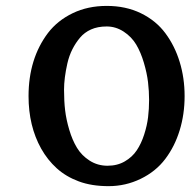

<svg xmlns="http://www.w3.org/2000/svg" viewBox="-20 -619 643 647"><path d="M207 -405.3Q195.8 -355.5 195.8 -316.7Q195.8 -277.8 199.5 -247.1Q203.1 -216.3 213.4 -181.6Q223.6 -147 239.5 -120.8Q255.4 -94.7 282.2 -77.6Q309.1 -60.5 342.3 -60.5Q375.5 -60.5 400.6 -75.2Q425.8 -89.8 440.9 -112.5Q456.1 -135.3 465.8 -165.5Q475.6 -195.8 479 -224.1Q482.4 -252.4 482.4 -282Q482.4 -311.5 478.8 -342.3Q475.1 -373 464.8 -407.7Q454.6 -442.4 439 -468.8Q423.3 -495.1 396.7 -512.5Q370.1 -529.8 339.6 -529.8Q309.1 -529.8 286.9 -519.8Q264.6 -509.8 249.8 -492.2Q234.9 -474.6 223.9 -452.9Q212.9 -431.2 207 -405.3ZM118.7 -118.2Q76.2 -194.3 76.2 -294.9Q76.2 -420.9 141.6 -507.8Q173.8 -549.8 224.9 -574.5Q275.9 -599.1 339.8 -599.1Q403.8 -599.1 454.6 -574.5Q505.4 -549.8 537.1 -507.3Q568.8 -464.8 585.4 -410.6Q602.1 -356.4 602.1 -295.2Q602.1 -233.9 585.4 -179.7Q568.8 -125.5 536.9 -83.3Q504.9 -41 454.1 -16.4Q403.3 8.3 345.9 8.3Q288.6 8.3 245.4 -7.8Q202.1 -23.9 171.1 -52Q140.1 -80.1 118.7 -118.2Z"/></svg>

Font: Rachana
Style: Bold
Weight: 700
Designer: Hussain KH
Foundry: Hussain KH, Rajeesh K Nambiar, Santhosh Thottingal, Swathanthra Malayalam Computing (http://smc.org.in)
Version: Version 7.0.0+20221109